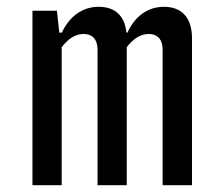

<svg xmlns="http://www.w3.org/2000/svg" viewBox="-20 -545 660 565"><path d="M353 0V-406C369.5 -428 391 -445 417.5 -445C438 -445 458.5 -435 458.5 -398V0H545V-432C545 -495 513 -525 462.5 -525C411 -525 375 -493 355 -449H352C347 -500.5 316.5 -525 270.5 -525C219 -525 182.5 -493 162 -449H154.5L147.5 -513.5H75.5V0H161.5V-406C178 -428 199.5 -445 226 -445C246.5 -445 267 -435 267 -398V0Z"/></svg>

Font: Monaspace Neon
Style: Regular
Weight: 400
Designer: Riley Cran & the Lettermatic Team
Foundry: Lettermatic
Version: Version 1.200 (Monaspace Neon)